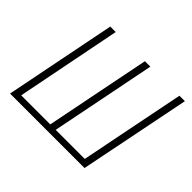

<svg xmlns="http://www.w3.org/2000/svg" viewBox="-148 -864 1070 1070"><g transform="rotate(45 387.0 -329.5)"><path d="M39 0 170 -659H213L90 -37H319L443 -659H486L362 -37H591L715 -659H758L626 0Z"/></g></svg>

Font: Source Sans 3 Light
Style: Italic
Weight: 300
Italic angle: -11°
Designer: Paul D. Hunt
Foundry: Adobe
Version: Version 3.046;hotconv 1.0.118;makeotfexe 2.5.65603